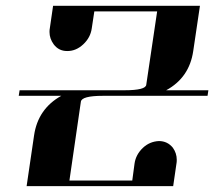

<svg xmlns="http://www.w3.org/2000/svg" viewBox="-20 -635 731 655"><path d="M43.9 -308.1 46.9 -327.1H404.8Q477.5 -327.1 479 -346.2L516.1 -596.2H301.8L293 -538.1Q288.6 -506.8 264.2 -483.9Q239.7 -460.9 210 -460.9H209Q180.2 -460.9 163.1 -483.9Q148.9 -503.4 148.9 -525.9Q148.9 -534.2 149.9 -538.1L161.1 -615.2H662.1L639.2 -460.9Q626 -370.1 546.9 -327.1H690.9L688 -308.1H331.1Q258.8 -308.1 255.9 -288.1L216.8 -19H431.2L439 -77.1Q443.4 -107.9 467.8 -130.9Q490.7 -152.3 522 -153.8Q551.3 -153.8 569.8 -130.9Q583 -112.3 583 -89.8Q583 -81.1 582 -77.1L570.8 0H70.8L96.2 -172.9Q109.4 -263.7 189 -308.1Z"/></svg>

Font: Hjet
Style: Italic
Weight: 400
Designer: T. Christopher White
Version: Version 1.2